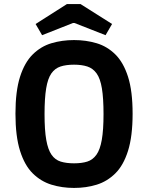

<svg xmlns="http://www.w3.org/2000/svg" viewBox="-20 -911 728 944"><path d="M344 13Q285 13 233 -3Q181 -19 141 -58.5Q101 -98 78.5 -169.5Q56 -241 56 -352Q56 -463 78.5 -533.5Q101 -604 141 -643.5Q181 -683 233 -698.5Q285 -714 344 -714Q403 -714 455 -698.5Q507 -683 547 -643.5Q587 -604 609.5 -533.5Q632 -463 632 -352Q632 -241 609.5 -169.5Q587 -98 547 -58.5Q507 -19 455.5 -3Q404 13 344 13ZM344 -108Q382 -108 409 -116.5Q436 -125 454 -150Q472 -175 480.5 -223.5Q489 -272 489 -350Q489 -428 481 -476.5Q473 -525 455 -550Q437 -575 409.5 -584Q382 -593 344 -593Q305 -593 277.5 -584Q250 -575 232.5 -550Q215 -525 207 -476.5Q199 -428 199 -350Q199 -271 207.5 -223Q216 -175 233.5 -150Q251 -125 278.5 -116.5Q306 -108 344 -108ZM187 -738 155 -793 309 -891H376L531 -793L499 -738L346 -798H339Z"/></svg>

Font: Ruda ExtraBold
Style: Regular
Weight: 800
Designer: Mariela Monsalve and Angelina Sanchez
Foundry: Mariela Monsalve and Angelina Sanchez
Version: Version 2.000